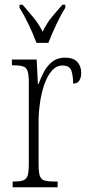

<svg xmlns="http://www.w3.org/2000/svg" viewBox="-20 -786 372 806"><path d="M33 0V-24H35Q62 -24 76.5 -28.5Q91 -33 96 -49Q101 -65 101 -100V-437Q101 -471 96 -487Q91 -503 76 -507.5Q61 -512 33 -512H30V-536H134L139 -434H142Q151 -459 164.5 -484.5Q178 -510 199.5 -527Q221 -544 253 -544Q288 -544 304.5 -526Q321 -508 321 -480Q321 -461 313 -448Q305 -435 287 -435Q287 -466 280 -488.5Q273 -511 242 -511Q217 -511 198 -489.5Q179 -468 166.5 -432.5Q154 -397 148 -355.5Q142 -314 142 -274V-99Q142 -64 147 -48.5Q152 -33 166 -28.5Q180 -24 209 -24H222V0ZM133 -606Q121 -640 100.5 -682.5Q80 -725 62 -753V-766H75Q100 -737 120.5 -712.5Q141 -688 159 -653Q176 -688 196 -712.5Q216 -737 242 -766H254V-753Q236 -725 216 -682.5Q196 -640 183 -606Z"/></svg>

Font: Noto Serif Ethiopic ExtraCondensed ExtraLight
Style: Regular
Weight: 200
Width: 2
Designer: Monotype Design Team
Foundry: Monotype Imaging Inc.
Version: Version 2.102; ttfautohint (v1.8.4.7-5d5b)